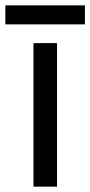

<svg xmlns="http://www.w3.org/2000/svg" viewBox="-40 -697 337 717"><path d="M173 0H85V-536H173ZM277 -677V-606H-20V-677Z"/></svg>

Font: Noto Sans Shavian
Style: Regular
Weight: 400
Designer: Monotype Design Team
Foundry: Monotype Imaging Inc.
Version: Version 2.001; ttfautohint (v1.8.4.7-5d5b)